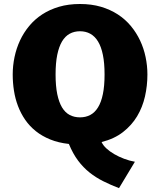

<svg xmlns="http://www.w3.org/2000/svg" viewBox="-20 -724 818 980"><path d="M587.4 236.3Q544.4 219.7 506.8 200.9Q469.2 182.1 437 156.5Q404.8 130.9 378.4 95.7Q352.1 60.5 331.5 10.7Q278.3 4.9 236.3 -12.2Q194.3 -29.3 162.6 -54.7Q130.9 -80.1 108.4 -112.8Q85.9 -145.5 71.8 -182.9Q57.6 -220.2 51.3 -261Q44.9 -301.8 44.9 -343.8Q44.9 -388.7 54.2 -432.9Q63.5 -477.1 82 -517.1Q100.6 -557.1 128.9 -591.3Q157.2 -625.5 195.3 -650.4Q233.4 -675.3 281.5 -689.5Q329.6 -703.6 388.2 -703.6Q446.8 -703.6 494.9 -689.5Q543 -675.3 581.3 -650.4Q619.6 -625.5 647.9 -591.3Q676.3 -557.1 695.1 -517.1Q713.9 -477.1 723.1 -432.9Q732.4 -388.7 732.4 -343.8Q732.4 -286.6 720 -231.7Q707.5 -176.8 679.9 -130.6Q652.3 -84.5 607.7 -49.8Q563 -15.1 498.5 1Q505.9 17.6 522.9 33.4Q540 49.3 563.2 62.7Q586.4 76.2 613.5 86.4Q640.6 96.7 668.5 101.6ZM263.7 -343.8Q263.7 -285.2 272.2 -243.7Q280.8 -202.1 296.6 -175.8Q312.5 -149.4 335.7 -137.2Q358.9 -125 388.2 -125Q417.5 -125 440.7 -137.2Q463.9 -149.4 480.2 -175.8Q496.6 -202.1 505.1 -243.7Q513.7 -285.2 513.7 -343.8Q513.7 -402.3 505.1 -444.1Q496.6 -485.8 480.2 -512.5Q463.9 -539.1 440.7 -551.8Q417.5 -564.5 388.2 -564.5Q358.9 -564.5 335.7 -551.8Q312.5 -539.1 296.6 -512.5Q280.8 -485.8 272.2 -444.1Q263.7 -402.3 263.7 -343.8Z"/></svg>

Font: Candal
Style: Regular
Weight: 400
Designer: vernon adams
Foundry: vernon adams
Version: Version 1.000